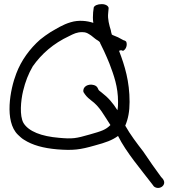

<svg xmlns="http://www.w3.org/2000/svg" viewBox="-20 -794 838 932"><path d="M59 -437C29 -360 0 -205 67 -140C75 -133 84 -123 96 -116C138 -89 190 -75 258 -69C335 -63 368 -67 441 -88C493 -102 524 -113 553 -134C592 -55 667 32 718 99L727 111C753 132 791 104 772 77V76C771 75 762 65 762 65C741 37 698 -24 675 -59C644 -99 612 -141 588 -184C602 -217 609 -253 609 -299C609 -399 586 -474 558 -547C563 -550 570 -552 577 -547C592 -554 599 -575 593 -591C591 -594 587 -597 579 -599L553 -613C543 -618 529 -622 523 -626C520 -634 519 -641 518 -647C510 -672 502 -703 505 -729L507 -751C510 -762 496 -774 474 -774C453 -774 439 -767 435 -758V-757L432 -734C431 -718 430 -701 433 -683C403 -693 362 -698 323 -686C285 -675 255 -655 225 -638C208 -627 191 -615 175 -602C125 -558 83 -501 59 -437ZM92 -352C103 -398 118 -436 139 -472C182 -533 239 -583 316 -619C338 -630 353 -638 379 -638C400 -638 406 -632 422 -622L442 -606C450 -599 461 -596 466 -587V-585L485 -546C495 -525 503 -505 511 -486C533 -428 553 -373 553 -300C553 -285 553 -274 550 -259C528 -294 506 -320 472 -346C464 -352 459 -356 458 -358V-359C455 -364 453 -376 436 -381C409 -389 380 -374 385 -348V-347L386 -346C394 -333 400 -324 422 -307C465 -276 484 -235 516 -187C493 -164 475 -158 415 -141C349 -122 332 -119 267 -125C181 -132 119 -156 94 -197C74 -232 81 -306 92 -352Z"/></svg>

Font: Stray Cat
Style: BdExt
Weight: 700
Version: Version 1.0